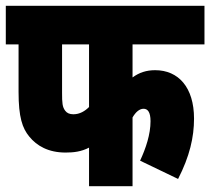

<svg xmlns="http://www.w3.org/2000/svg" viewBox="-20 -642 725 662"><path d="M437 -489H685V-622H0V-489H44V-325C44 -238 57 -200 81 -171C107 -139 147 -116 206 -116C234 -116 260 -119 287 -133V0H437V-237C448 -256 461 -267 475 -267C489 -267 499 -256 499 -224C499 -179 483 -131 463 -88L594 -25C634 -103 649 -169 649 -233C649 -341 595 -400 515 -400C485 -400 460 -392 437 -375ZM194 -489H287V-273C273 -259 255 -248 233 -248C220 -248 211 -252 205 -260C195 -273 194 -287 194 -322Z"/></svg>

Font: Noto Sans ExtraCondensed Black
Style: Italic
Weight: 900
Width: 2
Italic angle: -12°
Designer: Monotype Design Team
Foundry: Monotype Imaging Inc.
Version: Version 2.013